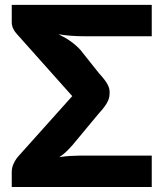

<svg xmlns="http://www.w3.org/2000/svg" viewBox="-20 -748 656 768"><path d="M318 -603Q287.5 -603 262.8 -605Q238 -607 214 -611Q241 -598 262.5 -582.8Q284 -567.5 301.5 -548.5L375.5 -455.5Q389.5 -440.5 398 -429Q406.5 -417.5 411 -408.8Q415.5 -400 417 -392.8Q418.5 -385.5 418.5 -378.5Q418.5 -370 417.2 -361.5Q416 -353 411.2 -343Q406.5 -333 397.8 -321Q389 -309 375 -294L269.5 -167Q252.5 -148 240.5 -137.2Q228.5 -126.5 217 -119.5Q240.5 -123 260.5 -124.2Q280.5 -125.5 297.5 -125.5H587V0H27V-61Q27 -78.5 35.8 -96.2Q44.5 -114 57.5 -127.5L269 -363.5L46.5 -613Q38 -622 32.5 -634Q27 -646 27 -658.5V-728.5H587V-603Z"/></svg>

Font: Lato 2
Style: Regular
Weight: 900
Designer: Lukasz Dziedzic with Adam Twardoch and Botio Nikoltchev
Foundry: tyPoland Lukasz Dziedzic
Version: Version 2.015; 2015-08-06; http://www.latofonts.com/